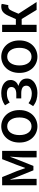

<svg xmlns="http://www.w3.org/2000/svg" viewBox="1203 -1807 617 3063"><g transform="rotate(-90 1511.5 -275.5)"><path d="M218 -550 314 -314Q325 -280 337 -248Q349 -216 360 -184H365Q376 -216 388.5 -248Q401 -280 412 -314L504 -550H636V0H532V-214Q532 -234 533.5 -260Q535 -286 536.5 -314Q538 -342 540.5 -369.5Q543 -397 544 -419H540Q528 -385 514 -349Q500 -313 488 -281L396 -51H326L233 -281Q219 -313 205.5 -350Q192 -387 181 -419H176Q178 -397 180 -369.5Q182 -342 184 -314Q186 -286 187.5 -260Q189 -234 189 -214V0H87V-550Z M1027 13Q976 13 929.5 -6.5Q883 -26 847 -62.5Q811 -99 790 -152.5Q769 -206 769 -274Q769 -343 790 -397Q811 -451 847 -488Q883 -525 929.5 -544.5Q976 -564 1027 -564Q1079 -564 1126 -544.5Q1173 -525 1209 -488Q1245 -451 1266 -397Q1287 -343 1287 -274Q1287 -206 1266 -152.5Q1245 -99 1209 -62.5Q1173 -26 1126 -6.5Q1079 13 1027 13ZM1027 -81Q1093 -81 1131 -133.5Q1169 -186 1169 -274Q1169 -362 1131 -415.5Q1093 -469 1027 -469Q995 -469 969.5 -455Q944 -441 926 -415.5Q908 -390 898 -354Q888 -318 888 -274Q888 -186 925.5 -133.5Q963 -81 1027 -81Z M1560 13Q1503 13 1452 -1.5Q1401 -16 1350 -55L1397 -129Q1434 -100 1473 -88.5Q1512 -77 1550 -77Q1603 -77 1639.5 -100Q1676 -123 1676 -164Q1676 -206 1644.5 -225.5Q1613 -245 1553 -245H1473V-324H1541Q1598 -324 1626.5 -344.5Q1655 -365 1655 -401Q1655 -437 1627 -455.5Q1599 -474 1552 -474Q1507 -474 1474 -463Q1441 -452 1408 -429L1363 -504Q1404 -533 1451.5 -548.5Q1499 -564 1558 -564Q1599 -564 1637 -555Q1675 -546 1704 -527Q1733 -508 1750 -480Q1767 -452 1767 -413Q1767 -375 1744.5 -342Q1722 -309 1677 -293V-288Q1727 -275 1758.5 -243Q1790 -211 1790 -153Q1790 -114 1771 -83Q1752 -52 1720 -31Q1688 -10 1646.5 1.5Q1605 13 1560 13Z M2138 13Q2087 13 2040.5 -6.5Q1994 -26 1958 -62.5Q1922 -99 1901 -152.5Q1880 -206 1880 -274Q1880 -343 1901 -397Q1922 -451 1958 -488Q1994 -525 2040.5 -544.5Q2087 -564 2138 -564Q2190 -564 2237 -544.5Q2284 -525 2320 -488Q2356 -451 2377 -397Q2398 -343 2398 -274Q2398 -206 2377 -152.5Q2356 -99 2320 -62.5Q2284 -26 2237 -6.5Q2190 13 2138 13ZM2138 -81Q2204 -81 2242 -133.5Q2280 -186 2280 -274Q2280 -362 2242 -415.5Q2204 -469 2138 -469Q2106 -469 2080.5 -455Q2055 -441 2037 -415.5Q2019 -390 2009 -354Q1999 -318 1999 -274Q1999 -186 2036.5 -133.5Q2074 -81 2138 -81Z M2533 -550H2647V-331H2738L2790 -447Q2806 -483 2823 -505.5Q2840 -528 2858.5 -541Q2877 -554 2898 -559Q2919 -564 2944 -564Q2963 -564 2981 -556L2961 -450Q2956 -452 2952 -452.5Q2948 -453 2942 -453Q2920 -453 2902.5 -441Q2885 -429 2865 -384L2824 -289L3011 0H2885L2740 -238H2647V0H2533Z"/></g></svg>

Font: Kinto Sans Med
Style: Regular
Weight: 500
Designer: Authors: Ryoko NISHIZUKA  (kana & ideographs); Paul D. Hunt (Latin, Greek & Cyrillic); Wenlong ZHANG  (bopomofo); Sandol
Foundry: Adobe Systems Incorporated, ookami Inc.
Version: Version 0.001